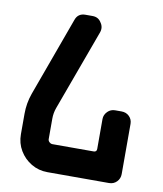

<svg xmlns="http://www.w3.org/2000/svg" viewBox="-78 -740 682 803"><g transform="rotate(10 263.0 -338.0)"><path d="M485 -46Q485 -27 472 -13.5Q459 0 439 0H178Q140 0 109 -18.5Q78 -37 59.5 -68Q41 -99 41 -137V-224Q41 -269 56 -311L178 -646Q188 -676 220 -676H250Q275 -676 287 -656Q301 -637 293 -614L167 -270Q159 -248 159 -224V-137Q159 -130 165 -124.5Q171 -119 178 -119H353Q366 -119 366 -132V-259Q366 -277 380 -291Q393 -304 412 -304H439Q459 -304 472 -291Q485 -278 485 -259Z"/></g></svg>

Font: Monomaniac One
Style: Regular
Weight: 400
Version: Version 1.000; ttfautohint (v1.8.3)